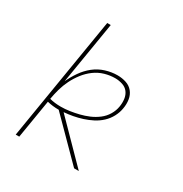

<svg xmlns="http://www.w3.org/2000/svg" viewBox="-171 -863 942 991"><g transform="rotate(30 300.0 -367.5)"><path d="M410 0 190 -222H188Q171 -222 154 -224Q137 -226 121 -230L83 0H62L183 -735H204L143 -365Q158 -398 179.5 -429Q201 -460 230 -483Q259 -506 294.5 -517Q330 -528 365 -528Q392 -528 416.5 -520Q441 -512 456.5 -493Q472 -474 476 -448Q480 -422 475 -395Q471 -369 457.5 -343.5Q444 -318 423 -298.5Q402 -279 376.5 -266Q351 -253 324.5 -244.5Q298 -236 271 -231Q244 -226 218 -224L438 0ZM191 -241Q217 -241 243.5 -245Q270 -249 296.5 -255.5Q323 -262 349 -273Q375 -284 398 -301.5Q421 -319 435.5 -343.5Q450 -368 454 -394Q458 -417 455 -439.5Q452 -462 439.5 -478.5Q427 -495 405.5 -502Q384 -509 362 -509Q331 -509 300 -500Q269 -491 242.5 -471.5Q216 -452 195.5 -425.5Q175 -399 160.5 -369.5Q146 -340 137.5 -309.5Q129 -279 124 -249Q139 -245 156 -243Q173 -241 191 -241Z"/></g></svg>

Font: Iosevka Thin Extended
Style: Italic
Weight: 100
Width: 7
Italic angle: -9°
Monospace: yes
Designer: Belleve Invis
Foundry: Belleve Invis
Version: Version 32.5.0; ttfautohint (v1.8.4)